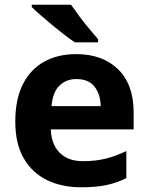

<svg xmlns="http://www.w3.org/2000/svg" viewBox="-20 -786 631 816"><path d="M303 -556Q416 -556 482 -491.5Q548 -427 548 -308V-236H196Q198 -173 233.5 -137Q269 -101 332 -101Q385 -101 428 -111.5Q471 -122 517 -144V-29Q477 -9 432.5 0.5Q388 10 325 10Q243 10 180 -20.5Q117 -51 81 -113Q45 -175 45 -269Q45 -365 77.5 -428.5Q110 -492 168 -524Q226 -556 303 -556ZM304 -450Q261 -450 232.5 -422Q204 -394 199 -335H408Q407 -385 382 -417.5Q357 -450 304 -450ZM282 -766Q297 -744 317.5 -716.5Q338 -689 359.5 -663.5Q381 -638 397 -619V-606H298Q279 -619 253.5 -638.5Q228 -658 201.5 -680Q175 -702 152 -722Q129 -742 115 -756V-766Z"/></svg>

Font: Noto Sans Balinese
Style: Bold
Weight: 700
Designer: Aditya Bayu, David Williams
Foundry: David Williams
Version: Version 2.005; ttfautohint (v1.8.4.7-5d5b)